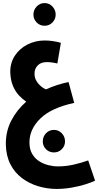

<svg xmlns="http://www.w3.org/2000/svg" viewBox="-20 -840 640 1252"><path d="M349 392Q288 392 229.5 374.5Q171 357 123.5 321.5Q76 286 48 231.5Q20 177 18 103Q17 17 53.5 -53.5Q90 -124 151 -177Q127 -193 103.5 -218Q80 -243 64.5 -280Q49 -317 47 -368Q46 -430 77 -477Q108 -524 159.5 -550Q211 -576 271 -576Q322 -576 377 -561L354 -426Q317 -435 285 -435Q247 -435 226 -413.5Q205 -392 205 -359Q205 -325 227.5 -297.5Q250 -270 280 -257Q349 -289 427 -305L464 -169Q315 -137 243.5 -67.5Q172 2 172 89Q172 133 189.5 163Q207 193 235 211Q263 229 295.5 237Q328 245 357 245Q410 245 460.5 233.5Q511 222 555 206L600 338Q576 350 535.5 362.5Q495 375 446.5 383.5Q398 392 349 392ZM271 -672Q240 -672 219 -693.5Q198 -715 198 -745Q198 -775 219 -797.5Q240 -820 271 -820Q301 -820 322 -797.5Q343 -775 343 -745Q343 -715 322 -693.5Q301 -672 271 -672ZM332 154Q301 154 280 133Q259 112 259 82Q259 51 280 29Q301 7 332 7Q362 7 383 29Q404 51 404 82Q404 112 383 133Q362 154 332 154Z"/></svg>

Font: Noto Sans Arabic Cond ExtBd
Style: Regular
Weight: 800
Width: 3
Designer: Monotype Design Team, Nadine Chahine, Nizar Qandah and Khaled Hosny
Foundry: Monotype Imaging Inc.
Version: Version 2.012; ttfautohint (v1.8.4.7-5d5b)